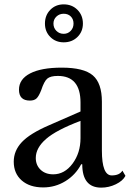

<svg xmlns="http://www.w3.org/2000/svg" viewBox="-20 -850 595 880"><path d="M349 -217V-296Q238 -254 191 -213Q144 -172 144 -126Q144 -93 166 -72Q188 -51 224 -51Q276 -51 312.5 -100Q349 -149 349 -217ZM205 -276 349 -339V-380Q349 -502 245 -502Q211 -502 196.5 -489.5Q182 -477 169 -437Q158 -409 147.5 -399Q137 -389 117 -389Q67 -389 67 -439Q67 -487 118 -513.5Q169 -540 263 -540Q364 -540 405.5 -504.5Q447 -469 447 -384V-160Q447 -46 492 -46Q528 -46 541 -68L555 -44Q543 -21 511 -5.5Q479 10 444 10Q357 10 357 -97H352Q326 -48 279.5 -19.5Q233 9 178 9Q116 9 79.5 -23Q43 -55 43 -109Q43 -159 80 -198.5Q117 -238 205 -276ZM186 -742Q186 -780 210.5 -805Q235 -830 272 -830Q310 -830 335 -805Q360 -780 360 -742Q360 -705 335 -680.5Q310 -656 272 -656Q235 -656 210.5 -680.5Q186 -705 186 -742ZM225 -742Q225 -722 238.5 -708.5Q252 -695 272 -695Q291 -695 304 -708.5Q317 -722 317 -742Q317 -762 304.5 -774.5Q292 -787 272 -787Q252 -787 238.5 -774Q225 -761 225 -742Z"/></svg>

Font: Libre Baskerville
Style: Regular
Weight: 400
Designer: Pablo Impallari, Rodrigo Fuenzalida
Foundry: Pablo Impallari, Rodrigo Fuenzalida
Version: Version 1.000